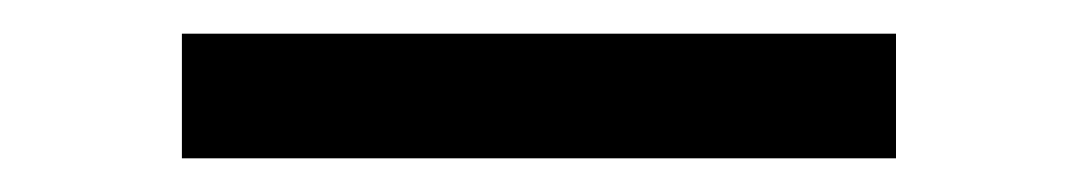

<svg xmlns="http://www.w3.org/2000/svg" viewBox="-20 111 640 114"><path d="M88 205V131H512V205Z"/></svg>

Font: Iosevka Mono
Style: Regular
Weight: 400
Designer: Belleve Invis
Foundry: Belleve Invis
Version: Version 11.1.1